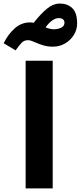

<svg xmlns="http://www.w3.org/2000/svg" viewBox="-80 -1047 448 1067"><path d="M173.3 -895Q189.9 -918.5 209 -932.4Q228 -946.3 246.6 -946.3Q262.2 -946.3 270.3 -939.5Q278.3 -932.6 278.3 -920.9Q278.3 -901.9 259.8 -893.1Q241.2 -884.3 219.2 -884.3Q207.5 -884.3 195.3 -887.5Q183.1 -890.6 173.3 -895ZM107.4 -920.4Q102.5 -921.4 97.2 -921.9Q91.8 -922.4 85.9 -922.4Q40 -922.4 3.2 -890.6Q-33.7 -858.9 -59.6 -806.6L6.8 -767.1Q26.4 -794.9 40.3 -809.3Q54.2 -823.7 75.2 -823.7Q84.5 -823.7 95.7 -819.8Q106.9 -815.9 120.6 -809.6Q139.2 -801.3 162.6 -794.4Q186 -787.6 214.4 -787.6Q250.5 -787.6 281 -805.2Q311.5 -822.8 330.1 -852.3Q348.6 -881.8 348.6 -916.5Q348.6 -977.1 321.3 -1002.2Q293.9 -1027.3 253.4 -1027.3Q215.3 -1027.3 180.2 -998Q145 -968.8 107.4 -920.4ZM212.9 0V-709.5H62.5V0Z"/></svg>

Font: Estedad-FD-VF Thin
Style: Regular
Weight: 100
Designer: Amin Abedi
Version: Version 5.0